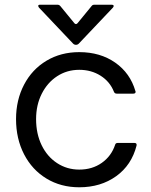

<svg xmlns="http://www.w3.org/2000/svg" viewBox="-20 -784 642 814"><path d="M48 -279Q48 -360 82 -425Q116 -490 177 -526.5Q238 -563 316 -563Q405 -563 468.5 -518.5Q532 -474 554 -398L555 -395Q555 -387 545 -387H475Q466 -387 463 -395Q446 -438 406.5 -463Q367 -488 316 -488Q264 -488 222.5 -461Q181 -434 157 -386.5Q133 -339 133 -279Q133 -217 156.5 -168.5Q180 -120 222 -92.5Q264 -65 316 -65Q371 -65 411.5 -93.5Q452 -122 468 -170Q470 -178 479 -178H550Q561 -178 559 -167Q538 -84 472.5 -37Q407 10 316 10Q238 10 177 -27Q116 -64 82 -130Q48 -196 48 -279ZM290 -599 145 -752Q142 -757 142 -759Q142 -764 150 -764H224Q231 -764 236 -758L295 -686Q298 -682 302 -682Q306 -682 309 -686L368 -758Q372 -764 380 -764H454Q460 -764 461.5 -760.5Q463 -757 459 -752L314 -599Q309 -594 302 -594Q295 -594 290 -599Z"/></svg>

Font: Open Sauce Two
Style: Regular
Weight: 400
Designer: Alfredo Marco Pradil
Foundry: Creative Sauce Fz LLC
Version: Version 1.477